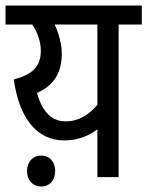

<svg xmlns="http://www.w3.org/2000/svg" viewBox="-20 -642 534 696"><path d="M494 -622H0V-553H97C113 -529 128 -495 128 -458C128 -399 95 -371 30 -354C49 -217 111 -133 213 -133C265 -133 303 -151 333 -173V0H410V-553H494ZM114 -305C172 -330 204 -376 204 -446C204 -481 194 -520 178 -553H333V-262C304 -228 267 -202 218 -202C167 -202 133 -237 114 -305ZM78 -22C78 11 98 34 129 34C161 34 180 11 180 -22C180 -54 161 -78 129 -78C98 -78 78 -54 78 -22Z"/></svg>

Font: Noto Sans Condensed
Style: Regular
Weight: 400
Width: 3
Designer: Monotype Design Team
Foundry: Monotype Imaging Inc.
Version: Version 2.013